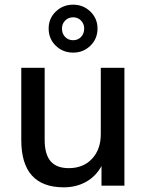

<svg xmlns="http://www.w3.org/2000/svg" viewBox="-20 -794 626 821"><path d="M512 -504V0H414V-84Q390 -40 348 -16.5Q306 7 253 7Q71 7 71 -195V-504H171V-196Q171 -134 196.5 -104.5Q222 -75 274 -75Q336 -75 373.5 -115Q411 -155 411 -221V-504ZM188 -672Q188 -715 218.5 -744.5Q249 -774 293 -774Q336 -774 366.5 -744.5Q397 -715 397 -672Q397 -628 366.5 -598.5Q336 -569 293 -569Q249 -569 218.5 -598.5Q188 -628 188 -672ZM340 -672Q340 -692 326.5 -706Q313 -720 293 -720Q272 -720 258.5 -706Q245 -692 245 -672Q245 -650 258.5 -636Q272 -622 293 -622Q313 -622 326.5 -636Q340 -650 340 -672Z"/></svg>

Font: Muli SemiBold
Style: Regular
Weight: 600
Designer: Vernon Adams
Foundry: Vernon Adams
Version: Version 2.000